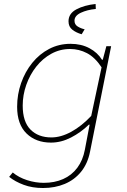

<svg xmlns="http://www.w3.org/2000/svg" viewBox="-20 -710 640 964"><path d="M196 234Q142 234 99 218Q56 202 26 178L44 156Q74 181 116 194.5Q158 208 200 208Q254 208 297 189Q340 170 368 132.5Q396 95 406 42L430 -84H426Q386 -45 336.5 -19.5Q287 6 236 6Q160 6 113 -40Q66 -86 66 -174Q66 -236 86 -293Q106 -350 142 -394.5Q178 -439 227 -464.5Q276 -490 334 -490Q388 -490 429 -468Q470 -446 492 -410H496L514 -478H538L432 52Q420 112 387 152.5Q354 193 305 213.5Q256 234 196 234ZM238 -20Q286 -20 338 -48.5Q390 -77 438 -128L490 -372Q457 -422 417 -443Q377 -464 332 -464Q281 -464 237.5 -440Q194 -416 162 -375.5Q130 -335 112 -284Q94 -233 94 -180Q94 -99 133 -59.5Q172 -20 238 -20ZM390 -538Q362 -546 343 -561Q324 -576 324 -603Q324 -642 363.5 -663Q403 -684 460 -690L461 -665Q418 -661 386 -646Q354 -631 354 -606Q354 -587 370 -577Q386 -567 405 -563Z"/></svg>

Font: SourceCodeVF
Style: Italic
Weight: 200
Italic angle: -11°
Monospace: yes
Designer: Paul D. Hunt, Teo Tuominen
Foundry: Adobe
Version: Version 1.026;hotconv 1.1.0;makeotfexe 2.6.0